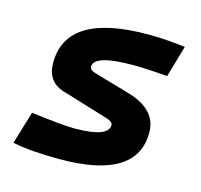

<svg xmlns="http://www.w3.org/2000/svg" viewBox="-84 -618 754 719"><g transform="rotate(15 293.0 -258.5)"><path d="M205.6 9.8Q90.3 9.8 22.9 -4.9L61 -131.3Q123.5 -123.5 165 -119.6Q206.5 -115.7 227.5 -115.7Q360.4 -115.7 360.4 -163.6Q360.4 -176.3 335 -184.1L155.8 -238.8Q88.9 -258.8 88.9 -333Q88.9 -527.3 406.7 -527.3Q439.5 -527.3 475.1 -524.9Q510.7 -522.5 549.8 -517.6L514.2 -395Q473.6 -398.4 440.7 -400.1Q407.7 -401.9 381.8 -401.9Q229.5 -401.9 229.5 -355.5Q229.5 -342.3 253.9 -335.4L391.6 -295.4Q504.4 -262.2 504.4 -172.9Q504.4 9.8 205.6 9.8Z"/></g></svg>

Font: CaskaydiaCove NFP
Style: Bold Italic
Weight: 700
Italic angle: -10°
Designer: Aaron Bell
Foundry: Saja Typeworks
Version: Version 2111.001; VTT 6.35;Nerd Fonts 3.1.1